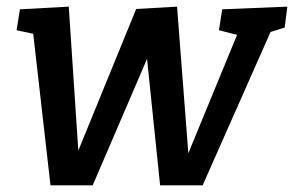

<svg xmlns="http://www.w3.org/2000/svg" viewBox="-20 -556 885 578"><path d="M132 2 79 -463 91 -452 30 -465 40 -528 187 -536 218 -69H202L390 -529L513 -536L549 -68H536L699 -464L706 -448L639 -465L649 -528L845 -536L837 -473L782 -456L799 -470L590 2H462L416 -443L449 -440L259 2Z"/></svg>

Font: Bitter Thin SemiBold
Style: Italic
Weight: 600
Italic angle: -9°
Version: Version 2.002